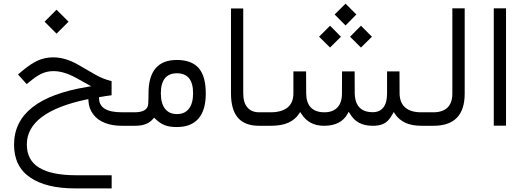

<svg xmlns="http://www.w3.org/2000/svg" viewBox="-20 -682 2841 1041"><path d="M221.7 -564.5 286.6 -499.5 351.6 -564.5 286.6 -629.4ZM665 0C669.4 0 672.4 -3.4 674.8 -9.8C677.2 -16.1 678.2 -24.4 678.2 -34.7V-40C678.2 -50.3 677.2 -58.1 674.8 -64.5C672.4 -70.3 669.4 -73.2 665.5 -73.2H641.1C558.6 -73.2 517.1 -98.6 517.1 -149.4V-155.3L523.4 -156.2C542.5 -159.7 563 -162.6 585 -165.5V-242.2C554.2 -249.5 524.9 -261.2 496.1 -277.8L403.8 -331.1C357.4 -357.9 312 -371.1 267.6 -371.1C238.8 -371.1 211.4 -365.2 185.5 -354C159.7 -342.3 131.8 -323.7 102.1 -298.8L77.6 -278.3L124.5 -226.1L153.8 -249.5C174.3 -265.6 193.4 -277.8 211.4 -285.2C229.5 -292.5 249 -296.4 270.5 -296.4C307.1 -296.4 347.7 -284.2 391.6 -260.3L456.1 -224.6L474.6 -214.4L453.6 -210.9C188.5 -167.5 56.2 -63 56.2 102.5C56.2 181.6 85.4 240.7 143.6 280.3C201.7 319.8 282.2 339.4 385.7 339.4H585.4V268.1H391.6C303.2 268.1 236.8 254.4 192.4 227.1C147.9 200.2 125.5 158.2 125.5 101.1C125.5 -15.6 233.9 -97.2 450.7 -143.1L459 -144.5L459.5 -136.2C460.9 -106.4 470.2 -81.5 486.3 -61C502.4 -40 523.9 -24.9 550.3 -15.1C576.7 -4.9 606.9 0 640.6 0Z M661.6 -73.2C659.2 -73.2 656.7 -71.8 654.8 -69.3C652.8 -66.4 651.4 -62.5 650.4 -57.6C649.4 -52.7 648.9 -46.9 648.9 -40V-34.7C648.9 -11.7 653.3 0 661.6 0H710.9C734.4 0 753.9 -2.9 770 -9.3C785.6 -15.1 799.3 -24.9 810.5 -38.1L815.4 -43.9L821.3 -38.6C837.4 -22.5 854 -11.2 871.6 -3.9C888.7 3.4 911.1 6.8 938.5 6.8C990.2 6.8 1029.3 -8.3 1056.2 -39.1C1082.5 -69.8 1095.7 -114.7 1095.7 -174.8C1095.7 -237.8 1083 -283.7 1057.1 -313C1031.2 -342.3 991.7 -356.9 938.5 -356.9C836.4 -356.9 785.2 -296.4 785.2 -175.8C785.2 -153.3 784.7 -134.3 783.7 -119.1C781.7 -88.4 757.3 -73.2 710 -73.2ZM939.5 -63.5C911.1 -63.5 889.6 -73.2 874.5 -92.8C859.4 -112.3 852.1 -140.1 852.1 -176.8C852.1 -211.9 859.4 -238.8 874 -257.3C888.7 -275.4 910.2 -284.7 939 -284.7C997.6 -284.7 1026.9 -248.5 1026.9 -176.8C1026.9 -140.1 1019.5 -112.3 1004.4 -92.8C989.3 -73.2 967.8 -63.5 939.5 -63.5Z M1406.2 0C1414.6 0 1418.9 -11.7 1418.9 -34.7V-40C1418.9 -50.3 1418 -58.1 1416 -64.5C1413.6 -70.3 1410.6 -73.2 1406.2 -73.2H1385.7C1357.4 -73.2 1335.9 -82 1321.3 -99.6C1306.2 -117.2 1298.8 -142.6 1298.8 -175.3V-636.2H1232.4V-175.8C1232.4 -116.2 1245.1 -72.3 1270 -43.5C1294.9 -14.6 1333 0 1384.3 0Z M1794.4 -603.5 1853.5 -543.9 1912.1 -603.5 1853.5 -662.1ZM1877.9 -482.9 1937 -424.3 1996.6 -482.9 1937 -542.5ZM1710 -482.9 1769.5 -424.3 1828.6 -482.9 1769.5 -542.5ZM2275.9 0C2284.2 0 2288.6 -11.7 2288.6 -34.7V-40C2288.6 -62 2284.2 -73.2 2275.9 -73.2H2262.7C2225.1 -73.2 2196.3 -82 2176.8 -99.6C2156.7 -116.7 2147 -142.6 2146.5 -176.3L2146 -294.9H2078.6V-174.8C2078.6 -142.1 2072.3 -117.2 2059.1 -100.1C2045.9 -82.5 2026.4 -73.7 2000.5 -73.7C1979.5 -73.7 1961.4 -77.6 1947.3 -85.4C1933.1 -92.8 1922.4 -104.5 1915 -119.6C1907.7 -134.8 1903.8 -153.3 1903.3 -175.8L1902.8 -294.9H1834.5L1834 -174.8C1834 -142.1 1825.7 -116.7 1809.6 -99.6C1793 -82 1769.5 -73.2 1738.8 -73.2C1706.5 -73.2 1682.1 -82 1665.5 -99.1C1648.9 -116.2 1640.6 -141.6 1640.1 -174.3L1639.6 -294.9H1570.8V-175.3C1570.8 -141.6 1560.1 -116.2 1539.1 -99.1C1517.6 -82 1487.3 -73.2 1447.8 -73.2H1401.4C1398.9 -73.2 1396.5 -71.8 1394.5 -69.3C1392.6 -66.4 1391.1 -62.5 1390.1 -57.6C1389.2 -52.7 1388.7 -46.9 1388.7 -40V-34.7C1388.7 -11.7 1393.1 0 1401.4 0H1447.3C1486.3 0 1518.1 -5.4 1543 -16.6C1567.4 -27.3 1586.9 -43.5 1601.6 -65.4L1607.4 -74.7L1613.8 -65.4C1627.9 -43 1645.5 -26.4 1665.5 -16.1C1685.5 -5.4 1709 0 1736.8 0C1797.9 0 1840.3 -21.5 1864.7 -64.9L1870.6 -76.2L1877.4 -65.4C1890.6 -43 1907.2 -26.4 1927.2 -16.1C1946.8 -5.4 1971.7 0 2002 0C2020.5 0 2036.1 -2.4 2049.3 -6.8C2062 -11.2 2073.2 -18.1 2082.5 -27.3C2091.8 -36.6 2100.6 -48.8 2108.9 -64L2114.7 -74.7L2121.1 -64.5C2135.7 -43 2154.8 -26.9 2178.2 -16.1C2201.7 -5.4 2231 0 2266.6 0Z M2271.5 -73.2C2269 -73.2 2266.6 -71.8 2264.6 -69.3C2262.7 -66.4 2261.2 -62.5 2260.3 -57.6C2259.3 -52.7 2258.8 -46.9 2258.8 -40V-34.7C2258.8 -11.7 2263.2 0 2271.5 0H2330.1C2442.9 0 2499.5 -58.1 2499.5 -174.3V-636.7H2432.6V-173.8C2432.6 -141.1 2423.8 -116.2 2406.7 -99.1C2389.2 -82 2363.8 -73.2 2330.6 -73.2Z M2657.2 -636.7V-0.5H2723.6V-636.7Z"/></svg>

Font: Shabnam FD Light
Style: Regular
Weight: 300
Foundry: DejaVu fonts team - Redesigned by Saber Rastikerdar - Based on Vazir font
Version: Version 5.00;October 20, 2019;FontCreator 12.0.0.2547 64-bit